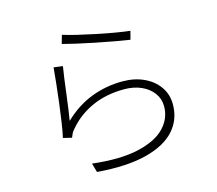

<svg xmlns="http://www.w3.org/2000/svg" viewBox="-111 -912 1222 1082"><g transform="rotate(-15 500.0 -371.0)"><path d="M335.9 -772Q366.2 -762.2 416 -750.2Q465.8 -738.3 522.2 -726.6Q578.6 -714.8 630.1 -706.1Q681.6 -697.3 714.8 -693.8L702.1 -645Q668 -649.9 615.7 -659.4Q563.5 -668.9 506.3 -680.4Q449.2 -691.9 399.9 -703.1Q350.6 -714.4 321.8 -722.2ZM295.9 -600.1Q291 -571.8 285.4 -530.3Q279.8 -488.8 274.2 -443.4Q268.6 -397.9 262.9 -357.7Q257.3 -317.4 252.9 -292Q327.1 -363.3 413.8 -396.7Q500.5 -430.2 597.2 -430.2Q667 -430.2 721.7 -404.8Q776.4 -379.4 807.6 -334.7Q838.9 -290 838.9 -231.9Q838.9 -144 783 -81.3Q727.1 -18.6 613.5 10.5Q500 39.6 327.1 25.9L312 -26.9Q474.1 -8.3 579.6 -32.2Q685.1 -56.2 736.6 -109.6Q788.1 -163.1 788.1 -233.9Q788.1 -277.8 762.9 -312Q737.8 -346.2 694.1 -365.5Q650.4 -384.8 595.2 -384.8Q488.3 -384.8 405.3 -346.7Q322.3 -308.6 267.1 -242.2Q256.3 -231 250.5 -218.8Q244.6 -206.5 241.2 -196.8L190.9 -209Q198.7 -241.7 206.5 -294.2Q214.4 -346.7 221.7 -405.8Q229 -464.8 234.6 -518.6Q240.2 -572.3 243.2 -606.9Z"/></g></svg>

Font: Source Han Sans CN Light
Style: Regular
Weight: 300
Designer: Ryoko NISHIZUKA  (kana, bopomofo & ideographs); Paul D. Hunt (Latin, Greek & Cyrillic); Sandoll Communications , Soo-you
Foundry: Adobe
Version: Version 2.000;hotconv 1.0.107;makeotfexe 2.5.65593